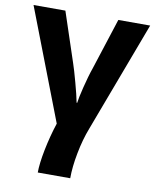

<svg xmlns="http://www.w3.org/2000/svg" viewBox="-87 -613 742 919"><g transform="rotate(10 284.0 -153.0)"><path d="M317.9 240.2C317.9 203.6 322.3 162.1 331.1 116.7C339.8 70.8 351.6 28.8 366.2 -8.8L567.9 -545.9H413.1L333 -297.9C322.8 -269 313.5 -235.8 304.2 -198.7C294.9 -161.1 289.6 -135.3 288.1 -121.1H285.2C280.8 -145 272.9 -176.3 262.2 -215.8C251.5 -255.4 242.7 -285.2 235.8 -305.2L155.8 -545.9H1L209 -5.9C194.8 37.1 183.1 82 173.8 128.4C164.6 174.8 160.2 212.4 160.2 240.2Z"/></g></svg>

Font: Noto Reveo Sans
Style: Bold
Weight: 700
Designer: Monotype Design team
Foundry: Monotype Imaging Inc.
Version: Version 1.04